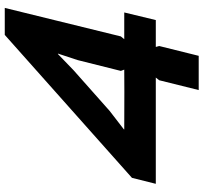

<svg xmlns="http://www.w3.org/2000/svg" viewBox="-44 -806 850 802"><g transform="rotate(-90 381.0 -405.0)"><path d="M491.2 -311 485.8 -325.2 530.8 -504.9 558.1 -587.9H556.2L488.8 -522.9L318.8 -372.1L242.2 -313L241.2 -311Q431.2 -310.1 491.2 -311ZM730 -311 698.2 -179.2H585.9L589.8 -165L548.8 0H405.8L446.8 -165L458 -179.2H14.2L39.1 -278.8L636.2 -810.1H749L629.9 -325.2L618.2 -311Z"/></g></svg>

Font: Sinkin Sans 600 SemiBold Italic
Style: Regular
Weight: 600
Italic angle: -112°
Designer: Keith Bates
Foundry: K-Type
Version: Sinkin Sans (version 1.0)  by Keith Bates   •   © 2014   www